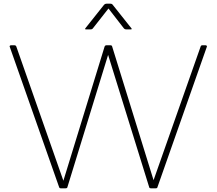

<svg xmlns="http://www.w3.org/2000/svg" viewBox="-20 -1006 1172 1039"><path d="M556 -761H577Q586 -761 587 -754L811 -31L1066 -755Q1068 -761 1075 -761H1092Q1096 -761 1098.5 -758.5Q1101 -756 1099 -752L832 7Q831 13 823 13H797Q788 13 787 6L565 -709L345 6Q344 13 335 13H309Q302 13 300 7L33 -752L32 -755Q32 -757 34 -759Q36 -761 40 -761H58Q65 -761 68 -755L323 -28L546 -754Q549 -761 556 -761ZM688 -847H663Q655 -847 650 -853L567 -960L483 -853Q479 -847 470 -847H445Q438 -847 442 -853L543 -980Q548 -986 556 -986H577Q586 -986 590 -980L691 -853Q696 -847 688 -847Z"/></svg>

Font: LINE Seed JP_TTF Thin
Style: Regular
Weight: 250
Designer: LY Corporation & Fontrix & Fontworks
Version: Version 1.008